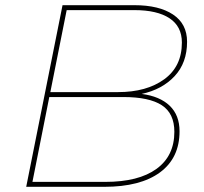

<svg xmlns="http://www.w3.org/2000/svg" viewBox="-20 -720 788 740"><path d="M672 -214Q672 -111 596.5 -55.5Q521 0 382 0H81L221 -700H498Q593 -700 647 -664Q701 -628 701 -559Q701 -478 653 -426.5Q605 -375 526 -358Q596 -349 634 -312.5Q672 -276 672 -214ZM174 -365H435Q545 -365 613 -414.5Q681 -464 681 -556Q681 -618 633.5 -649.5Q586 -681 498 -681H237ZM652 -212Q652 -283 603.5 -314.5Q555 -346 455 -346H170L105 -19H386Q514 -19 583 -69Q652 -119 652 -212Z"/></svg>

Font: Montserrat Alternates Thin
Style: Italic
Weight: 250
Italic angle: -11.3°
Designer: Julieta Ulanovsky
Foundry: Julieta Ulanovsky
Version: Version 7.200